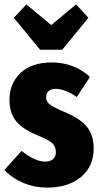

<svg xmlns="http://www.w3.org/2000/svg" viewBox="-28 -835 453 873"><path d="M381 -485 321 -394Q267 -431 225 -431Q204 -431 193 -421Q182 -411 182 -394Q182 -380 188.5 -370.5Q195 -361 213 -350.5Q231 -340 270 -324Q336 -296 367 -258.5Q398 -221 398 -159Q398 -78 340 -30Q282 18 187 18Q130 18 79 -3Q28 -24 -8 -62L70 -149Q132 -100 178 -100Q200 -100 213 -111.5Q226 -123 226 -143Q226 -168 210 -183.5Q194 -199 142 -220Q74 -248 44.5 -285Q15 -322 15 -381Q15 -456 65.5 -503.5Q116 -551 208 -551Q259 -551 304 -533.5Q349 -516 381 -485ZM374 -754 255 -609H154L35 -754L92 -815L205 -721L318 -815Z"/></svg>

Font: Fira Sans Compressed ExtraBold
Style: Regular
Weight: 800
Width: 1
Designer: bBox Type GmbH & Carrois Corporate GbR & Edenspiekermann AG
Foundry: bBox Type GmbH & Carrois Corporate GbR & Edenspiekermann AG
Version: Version 4.301